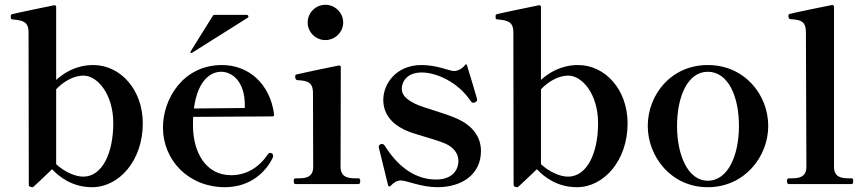

<svg xmlns="http://www.w3.org/2000/svg" viewBox="-20 -767 3607 800"><path d="M369 -496C297 -496 246 -463 214 -434V-738C214 -743 211 -746 205 -745C170 -738 40 -711 31 -708C26 -707 25 -704 25 -701V-695C25 -689 26 -686 34 -686C75 -682 99 -677 99 -632L100 4C100 9 103 10 109 12C112 13 113 13 115 13C117 13 119 12 122 9C126 6 171 -37 197 -62C227 -30 281 13 364 13C476 13 575 -98 575 -253C575 -395 480 -496 369 -496ZM327 -31C292 -31 247 -52 214 -83V-395C245 -428 288 -452 327 -452C388 -452 452 -372 452 -254C452 -129 406 -31 327 -31Z M777 -546C778 -546 778 -546 780 -547L1012 -693C1015 -695 1015 -696 1015 -698C1015 -702 1012 -705 1008 -705H875C871 -705 868 -704 866 -700L777 -557C775 -554 774 -552 773 -549C773 -548 775 -546 777 -546ZM1110 -129C1108 -130 1107 -130 1106 -130C1103 -130 1100 -130 1097 -125C1059 -69 1007 -37 943 -37C835 -37 784 -136 784 -245C784 -257 784 -269 785 -280L1115 -282C1120 -282 1123 -285 1122 -291C1105 -419 1015 -496 905 -496C742 -496 659 -354 659 -236C659 -98 767 13 917 13C1026 13 1089 -54 1115 -107C1116 -110 1118 -112 1118 -116C1118 -117 1118 -118 1118 -118C1118 -121 1117 -123 1116 -124C1115 -128 1112 -128 1110 -129ZM901 -468C952 -468 999 -422 1000 -334V-317L788 -315C805 -444 867 -468 901 -468Z M1336 -600C1376 -600 1410 -633 1410 -673C1410 -714 1376 -747 1336 -747C1295 -747 1262 -714 1262 -673C1262 -633 1295 -600 1336 -600ZM1474 0C1479 0 1481 -6 1481 -13C1481 -19 1479 -24 1474 -24H1462C1431 -24 1399 -28 1399 -72L1400 -487C1400 -492 1397 -495 1391 -494C1356 -487 1226 -460 1216 -457C1211 -456 1210 -453 1210 -448C1210 -443 1211 -434 1219 -433C1260 -431 1284 -425 1284 -380L1285 -72C1285 -28 1254 -24 1223 -24H1211C1205 -24 1204 -19 1204 -13C1204 -6 1205 0 1211 0Z M1608 7C1621 -7 1634 -15 1651 -15C1674 -15 1735 13 1802 13C1907 13 1984 -42 1984 -138C1984 -200 1945 -244 1890 -270C1832 -297 1752 -315 1711 -334C1670 -354 1654 -373 1654 -398C1654 -420 1670 -465 1737 -465C1797 -465 1887 -427 1942 -345C1945 -340 1948 -339 1952 -339C1955 -339 1956 -339 1960 -341C1966 -344 1968 -346 1968 -351C1968 -352 1968 -353 1967 -357C1964 -369 1936 -462 1926 -494C1924 -500 1921 -501 1917 -495C1905 -480 1887 -471 1871 -471C1854 -471 1802 -496 1736 -496C1630 -496 1577 -417 1577 -351C1577 -293 1612 -252 1664 -227C1703 -207 1781 -192 1837 -168C1870 -153 1890 -127 1890 -97C1890 -55 1861 -19 1797 -19C1716 -19 1643 -65 1583 -160C1580 -165 1576 -167 1572 -167C1570 -167 1568 -167 1566 -166C1561 -164 1558 -160 1558 -155L1559 -150L1597 5C1598 11 1603 12 1608 7Z M2389 -496C2317 -496 2266 -463 2234 -434V-738C2234 -743 2231 -746 2225 -745C2190 -738 2060 -711 2051 -708C2046 -707 2045 -704 2045 -701V-695C2045 -689 2046 -686 2054 -686C2095 -682 2119 -677 2119 -632L2120 4C2120 9 2123 10 2129 12C2132 13 2133 13 2135 13C2137 13 2139 12 2142 9C2146 6 2191 -37 2217 -62C2247 -30 2301 13 2384 13C2496 13 2595 -98 2595 -253C2595 -395 2500 -496 2389 -496ZM2347 -31C2312 -31 2267 -52 2234 -83V-395C2265 -428 2308 -452 2347 -452C2408 -452 2472 -372 2472 -254C2472 -129 2426 -31 2347 -31Z M2929 13C3083 13 3181 -115 3181 -242C3181 -372 3083 -496 2929 -496C2776 -496 2679 -372 2679 -242C2679 -115 2776 13 2929 13ZM2929 -14C2845 -14 2801 -123 2801 -242C2801 -364 2845 -468 2929 -468C3015 -468 3059 -364 3059 -242C3059 -123 3015 -14 2929 -14Z M3528 0C3534 0 3535 -6 3535 -13C3535 -19 3534 -24 3528 -24H3517C3487 -24 3455 -28 3455 -72V-739C3455 -744 3452 -747 3446 -746C3401 -737 3283 -713 3271 -709C3266 -708 3265 -705 3265 -702C3265 -698 3265 -687 3275 -687C3316 -685 3338 -678 3338 -633L3340 -72C3340 -28 3308 -24 3277 -24H3267C3261 -24 3259 -19 3259 -13C3259 -6 3261 0 3267 0Z"/></svg>

Font: Shippori Mincho OTF
Style: Bold
Weight: 800
Designer: FONTDASU
Foundry: FONTDASU / Google Inc. / but / Adobe
Version: Version 3.300;hotconv 1.0.109;makeotfexe 2.5.65596